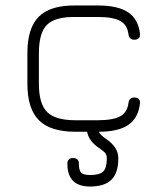

<svg xmlns="http://www.w3.org/2000/svg" viewBox="-20 -481 591 701"><path d="M255 0Q164 0 122 -42Q80 -84 80 -175V-287Q80 -379 122 -420.5Q164 -462 255 -461H337Q411 -461 448 -436Q485 -411 491 -358Q493 -336 470 -336Q452 -336 449 -356Q445 -390 419 -404.5Q393 -419 337 -419H255Q181 -420 151.5 -390.5Q122 -361 122 -287V-175Q122 -102 152 -72Q182 -42 255 -42H337Q393 -42 419 -56.5Q445 -71 449 -105Q452 -125 470 -125Q493 -125 491 -103Q485 -50 448.5 -25Q412 0 341 0Q345 11 367 26Q412 56 412 97Q412 150 387 175Q362 200 309 200Q226 200 226 117Q226 96 247 96Q268 96 268 117Q268 141 276.5 149.5Q285 158 309 158Q344 158 357 145Q370 132 370 97Q370 86 365 79Q360 72 344 61Q304 35 298 0Z"/></svg>

Font: Jura Light
Style: Regular
Weight: 300
Designer: Daniel Johnson, Alexei Vanyashin
Foundry: Daniel Johnson
Version: Version 5.103